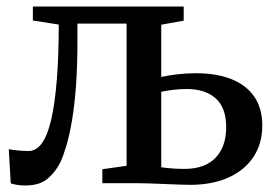

<svg xmlns="http://www.w3.org/2000/svg" viewBox="-20 -563 850 590"><path d="M57.5 7Q43.5 7 32 5Q20.5 3 13 0.5L7 -104.5Q17 -102.5 33.8 -100.8Q50.5 -99 68 -99Q92 -99 109.5 -124Q127 -149 138 -198.2Q149 -247.5 154.8 -320Q160.5 -392.5 160.5 -487.5L81 -500V-543H544.5V-499.5L475.5 -487V-326.5Q495 -331 523.5 -334.5Q552 -338 582 -338Q645.5 -338 691.2 -319.8Q737 -301.5 761.5 -265.8Q786 -230 786 -177Q786 -122 759 -81Q732 -40 682.2 -17.5Q632.5 5 564 5Q552 5 531.2 4.2Q510.5 3.5 487 2.5Q463.5 1.5 442.5 0.8Q421.5 0 408.5 0H294.5V-43L369 -53.5V-490.5H218V-440.5Q218 -361 213.5 -299.5Q209 -238 201.2 -192.8Q193.5 -147.5 184.2 -116.2Q175 -85 166 -65.5Q151 -34.5 126.2 -13.8Q101.5 7 57.5 7ZM546.5 -44Q609.5 -44 642.2 -78Q675 -112 675 -172Q675 -232.5 642.5 -261Q610 -289.5 554 -289.5Q534 -289.5 512.5 -287Q491 -284.5 475.5 -281V-49Q489 -47 507.8 -45.5Q526.5 -44 546.5 -44Z"/></svg>

Font: Merriweather 48pt Medium
Style: Regular
Weight: 500
Version: Version 2.100